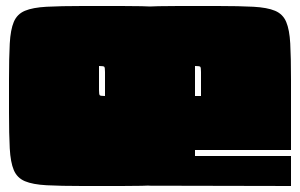

<svg xmlns="http://www.w3.org/2000/svg" viewBox="-20 -620 1000 640"><path d="M385 -600Q458 -600 504.5 -597.5Q551 -595 577 -584Q603 -573 614 -547Q625 -521 627.5 -475Q630 -429 630 -355V-245Q630 -172 627.5 -125.5Q625 -79 614 -53Q603 -27 577 -16Q551 -5 505 -2.5Q459 0 385 0H255Q182 0 135.5 -2.5Q89 -5 63 -16Q37 -27 26 -53Q15 -79 12.5 -125.5Q10 -172 10 -245V-355Q10 -428 12.5 -474.5Q15 -521 26 -547Q37 -573 63 -584Q89 -595 135.5 -597.5Q182 -600 255 -600ZM310 -400V-320Q310 -305 312.5 -302.5Q315 -300 330 -300V-380Q330 -395 327.5 -397.5Q325 -400 310 -400ZM330 -355Q330 -428 332.5 -474.5Q335 -521 346 -547Q357 -573 383 -584Q409 -595 455.5 -597.5Q502 -600 575 -600H705Q778 -600 824.5 -597.5Q871 -595 897 -584Q923 -573 934 -547Q945 -521 947.5 -475Q950 -429 950 -355V-120H630V-100H950V0L480 -1Q424 -3 393 -12.5Q362 -22 348.5 -47Q335 -72 332.5 -119.5Q330 -167 330 -245ZM630 -400V-300H650V-380Q650 -395 647.5 -397.5Q645 -400 630 -400Z"/></svg>

Font: Badeen Display
Style: Regular
Weight: 400
Version: Version 1.000; ttfautohint (v1.8.4.7-5d5b)